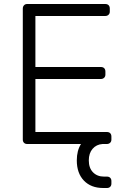

<svg xmlns="http://www.w3.org/2000/svg" viewBox="-20 -720 632 960"><path d="M496 220Q435 220 399.5 183Q364 146 364 82Q364 33 385 0H116Q106 0 100 -6Q94 -12 94 -22V-677Q94 -687 100 -693.5Q106 -700 116 -700H506Q517 -700 523 -694Q529 -688 529 -677V-662Q529 -652 522.5 -646Q516 -640 506 -640H157V-385H484Q495 -385 501 -379Q507 -373 507 -362V-347Q507 -337 500.5 -331Q494 -325 484 -325H157V-60H514Q525 -60 531 -54Q537 -48 537 -37V-22Q537 -12 530.5 -6Q524 0 514 0H493Q462 2 443 24Q424 46 424 82Q424 120 445 141.5Q466 163 500 163H515Q525 163 531 169Q537 175 537 185V198Q537 208 531 214Q525 220 515 220Z"/></svg>

Font: Rubik AZ
Style: Regular
Weight: 300
Designer: Hubert and Fischer
Foundry: Hubert & Fischer
Version: Version 2.000